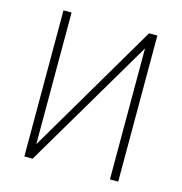

<svg xmlns="http://www.w3.org/2000/svg" viewBox="-105 -800 847 895"><g transform="rotate(15 318.5 -352.5)"><path d="M92 0V-705H131V-51H120L505 -705H545V0H505V-654H518L132 0Z"/></g></svg>

Font: Nunito Sans 10pt Condensed ExtraLight
Style: Regular
Weight: 250
Width: 3
Designer: Vernon Adams
Foundry: Vernon Adams
Version: Version 3.101;gftools[0.9.27]